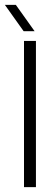

<svg xmlns="http://www.w3.org/2000/svg" viewBox="-38 -768 228 788"><path d="M60.5 0V-600H109.5V0ZM59 -640 -18 -748H27L104 -640Z"/></svg>

Font: Big Shoulders Stencil Text Thin ExtraLight
Style: Regular
Weight: 250
Version: Version 2.001